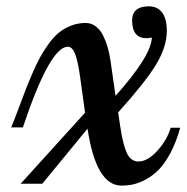

<svg xmlns="http://www.w3.org/2000/svg" viewBox="-20 -577 586 603"><path d="M327.1 -386.2 342.8 -275.9Q454.6 -400.9 457 -459Q445.3 -457 439.9 -457Q395 -457 395 -513.2Q395 -557.1 448.2 -557.1Q474.1 -557.1 489 -537.8Q503.9 -518.6 503.9 -480Q503.9 -429.7 469.7 -373.5Q435.5 -317.4 351.1 -224.1L357.9 -178.2Q366.2 -123 378.4 -96.4Q390.6 -69.8 415 -69.8Q443.4 -69.8 473.9 -103.3Q504.4 -136.7 516.1 -175.8H545.9Q533.7 -131.3 515.9 -97.7Q498 -64 479.2 -44.7Q460.4 -25.4 438.5 -13.7Q416.5 -2 398.7 2Q380.9 5.9 361.8 5.9Q281.7 5.9 254.9 -172.9L112.8 0H44.9L247.1 -223.1L231 -339.8Q223.6 -389.6 215.1 -409.9Q206.5 -430.2 192.9 -430.2Q136.7 -430.2 51.8 -176.8H15.1Q24.4 -199.2 37.1 -232.9Q49.8 -266.6 58.8 -290.8Q67.9 -314.9 81.1 -345.2Q94.2 -375.5 105.7 -396.7Q117.2 -418 133.1 -439.7Q148.9 -461.4 165.5 -474.9Q182.1 -488.3 203.6 -496.6Q225.1 -504.9 249 -504.9Q266.6 -504.9 280.8 -494.1Q294.9 -483.4 304 -465.1Q313 -446.8 318.4 -427.7Q323.7 -408.7 327.1 -386.2Z"/></svg>

Font: Lobster Two
Style: Italic
Weight: 400
Designer: Pablo Impallari
Foundry: Pablo Impallari. www.impallari.com
Version: Version 1.006